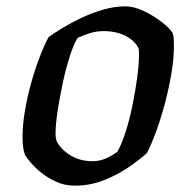

<svg xmlns="http://www.w3.org/2000/svg" viewBox="-20 -585 601 605"><path d="M216 0Q184 0 157.5 -12Q131 -24 110.5 -40.5Q90 -57 77 -72.5Q64 -88 59 -96Q55 -107 53 -120.5Q51 -134 51 -153Q51 -191 58.5 -235.5Q66 -280 78.5 -324.5Q91 -369 105.5 -406.5Q120 -444 133 -468Q148 -479 174 -495Q200 -511 233 -527Q266 -543 303 -554Q340 -565 375 -565Q402 -565 432.5 -550.5Q463 -536 488.5 -516.5Q514 -497 524 -481Q527 -472 527.5 -461Q528 -450 528 -439Q528 -402 520.5 -356Q513 -310 500.5 -262.5Q488 -215 473 -173.5Q458 -132 443 -103Q424 -85 389 -60.5Q354 -36 309.5 -18Q265 0 216 0ZM272 -77Q293 -77 313 -85.5Q333 -94 350 -107Q364 -132 376.5 -171.5Q389 -211 398 -256Q407 -301 412.5 -342Q418 -383 418 -411Q418 -429 417 -432Q405 -457 375.5 -472Q346 -487 306 -487Q285 -487 265 -481Q245 -475 225 -466Q213 -448 200.5 -409.5Q188 -371 178 -324.5Q168 -278 161.5 -235Q155 -192 155 -164Q155 -157 156 -150Q157 -143 159 -139Q174 -112 203.5 -94.5Q233 -77 272 -77Z"/></svg>

Font: Texturina SemiBold
Style: Italic
Weight: 600
Italic angle: -11°
Designer: Guillermo Torres Carreño
Foundry: Omnibus-Type
Version: Version 1.002; ttfautohint (v1.8.3)